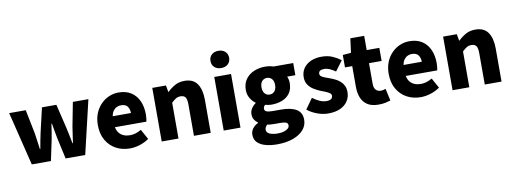

<svg xmlns="http://www.w3.org/2000/svg" viewBox="-76 -1299 5373 2007"><g transform="rotate(-10 2610.0 -296.0)"><path d="M168 0 28 -569H204L255 -315Q262 -272 267 -230Q272 -188 279 -144H284Q292 -188 299.5 -230.5Q307 -273 317 -315L376 -569H529L590 -315Q600 -272 608 -230Q616 -188 625 -144H630Q637 -188 642.5 -230Q648 -272 655 -315L704 -569H869L735 0H527L479 -217Q471 -257 464 -297.5Q457 -338 449 -384H444Q437 -338 431 -297.5Q425 -257 417 -217L371 0Z M1209 14Q1127 14 1061.5 -21.5Q996 -57 957.5 -124Q919 -191 919 -285Q919 -354 941.5 -409Q964 -464 1002.5 -503Q1041 -542 1089.5 -562.5Q1138 -583 1189 -583Q1271 -583 1325 -547Q1379 -511 1406 -449Q1433 -387 1433 -309Q1433 -285 1430.5 -264Q1428 -243 1425 -232H1091Q1099 -193 1119 -169Q1139 -145 1168 -133.5Q1197 -122 1233 -122Q1264 -122 1293 -131Q1322 -140 1353 -158L1412 -51Q1368 -20 1313.5 -3Q1259 14 1209 14ZM1088 -349H1282Q1282 -391 1261.5 -419Q1241 -447 1192 -447Q1168 -447 1146.5 -436.5Q1125 -426 1109.5 -404.5Q1094 -383 1088 -349Z M1547 0V-569H1692L1705 -498H1708Q1743 -533 1787.5 -558Q1832 -583 1890 -583Q1983 -583 2025 -521Q2067 -459 2067 -352V0H1889V-330Q1889 -389 1873 -410Q1857 -431 1823 -431Q1793 -431 1772 -418Q1751 -405 1725 -380V0Z M2205 0V-569H2383V0ZM2294 -648Q2249 -648 2222 -673Q2195 -698 2195 -740Q2195 -781 2222 -806Q2249 -831 2294 -831Q2338 -831 2365.5 -806Q2393 -781 2393 -740Q2393 -698 2365.5 -673Q2338 -648 2294 -648Z M2730 239Q2665 239 2610.5 224.5Q2556 210 2524 178.5Q2492 147 2492 96Q2492 61 2512 32.5Q2532 4 2572 -16V-21Q2550 -36 2535 -59.5Q2520 -83 2520 -119Q2520 -149 2538 -177.5Q2556 -206 2584 -225V-229Q2553 -250 2529.5 -288.5Q2506 -327 2506 -377Q2506 -446 2540 -492Q2574 -538 2628.5 -560.5Q2683 -583 2744 -583Q2769 -583 2792 -579.5Q2815 -576 2834 -569H3043V-440H2956Q2962 -428 2966.5 -409.5Q2971 -391 2971 -371Q2971 -305 2940.5 -262.5Q2910 -220 2858.5 -200Q2807 -180 2744 -180Q2730 -180 2713 -182.5Q2696 -185 2677 -190Q2668 -181 2663.5 -173Q2659 -165 2659 -150Q2659 -131 2678 -121.5Q2697 -112 2743 -112H2833Q2938 -112 2995.5 -77.5Q3053 -43 3053 34Q3053 94 3013.5 140Q2974 186 2901.5 212.5Q2829 239 2730 239ZM2744 -287Q2765 -287 2781.5 -297Q2798 -307 2807.5 -327Q2817 -347 2817 -377Q2817 -406 2807.5 -425Q2798 -444 2781.5 -454Q2765 -464 2744 -464Q2724 -464 2707.5 -454Q2691 -444 2681.5 -425Q2672 -406 2672 -377Q2672 -347 2681.5 -327Q2691 -307 2707.5 -297Q2724 -287 2744 -287ZM2758 128Q2795 128 2822.5 119.5Q2850 111 2866 97Q2882 83 2882 65Q2882 39 2860.5 31.5Q2839 24 2799 24H2745Q2714 24 2696 22.5Q2678 21 2664 17Q2651 29 2644.5 41.5Q2638 54 2638 68Q2638 98 2671 113Q2704 128 2758 128Z M3312 14Q3257 14 3197 -8Q3137 -30 3093 -66L3172 -177Q3211 -148 3246.5 -132.5Q3282 -117 3316 -117Q3351 -117 3367 -129Q3383 -141 3383 -162Q3383 -179 3367 -191Q3351 -203 3325 -213.5Q3299 -224 3270 -235Q3236 -249 3202.5 -270Q3169 -291 3147 -323.5Q3125 -356 3125 -403Q3125 -457 3152.5 -497.5Q3180 -538 3229.5 -560.5Q3279 -583 3345 -583Q3412 -583 3462 -560.5Q3512 -538 3548 -510L3469 -404Q3438 -426 3408.5 -439Q3379 -452 3351 -452Q3320 -452 3305.5 -441.5Q3291 -431 3291 -411Q3291 -394 3305.5 -383Q3320 -372 3345 -363Q3370 -354 3399 -343Q3426 -333 3452.5 -319.5Q3479 -306 3501 -286Q3523 -266 3536 -238.5Q3549 -211 3549 -172Q3549 -120 3522 -77.5Q3495 -35 3442.5 -10.5Q3390 14 3312 14Z M3846 14Q3775 14 3730.5 -14.5Q3686 -43 3665.5 -93.5Q3645 -144 3645 -211V-430H3568V-562L3656 -569L3676 -720H3823V-569H3957V-430H3823V-213Q3823 -166 3843.5 -145.5Q3864 -125 3895 -125Q3909 -125 3923 -128.5Q3937 -132 3947 -136L3975 -7Q3953 0 3921.5 7Q3890 14 3846 14Z M4296 14Q4214 14 4148.5 -21.5Q4083 -57 4044.5 -124Q4006 -191 4006 -285Q4006 -354 4028.5 -409Q4051 -464 4089.5 -503Q4128 -542 4176.5 -562.5Q4225 -583 4276 -583Q4358 -583 4412 -547Q4466 -511 4493 -449Q4520 -387 4520 -309Q4520 -285 4517.5 -264Q4515 -243 4512 -232H4178Q4186 -193 4206 -169Q4226 -145 4255 -133.5Q4284 -122 4320 -122Q4351 -122 4380 -131Q4409 -140 4440 -158L4499 -51Q4455 -20 4400.5 -3Q4346 14 4296 14ZM4175 -349H4369Q4369 -391 4348.5 -419Q4328 -447 4279 -447Q4255 -447 4233.5 -436.5Q4212 -426 4196.5 -404.5Q4181 -383 4175 -349Z M4634 0V-569H4779L4792 -498H4795Q4830 -533 4874.5 -558Q4919 -583 4977 -583Q5070 -583 5112 -521Q5154 -459 5154 -352V0H4976V-330Q4976 -389 4960 -410Q4944 -431 4910 -431Q4880 -431 4859 -418Q4838 -405 4812 -380V0Z"/></g></svg>

Font: Noto Sans HK Thin Black
Style: Regular
Weight: 900
Version: Version 2.004-H2;hotconv 1.0.118;makeotfexe 2.5.65603